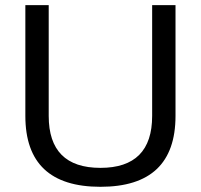

<svg xmlns="http://www.w3.org/2000/svg" viewBox="-20 -718 777 743"><path d="M78.1 -269.5V-698.2H168.5V-269.5Q168.5 -68.4 368.7 -68.4Q568.8 -68.4 568.8 -269.5V-698.2H659.2V-269.5Q659.2 4.9 368.7 4.9Q78.1 4.9 78.1 -269.5Z"/></svg>

Font: Sansation
Style: Regular
Weight: 400
Designer: Bernd Montag
Version: Version 1.301